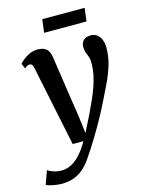

<svg xmlns="http://www.w3.org/2000/svg" viewBox="-180 -819 870 1153"><g transform="rotate(-15 255.0 -242.0)"><path d="M78.5 -462Q75 -479.5 69.5 -485.8Q64 -492 56 -492Q48 -492 40.5 -488.2Q33 -484.5 23.5 -476.5L10 -508.5Q14.5 -514.5 30.5 -528.5Q46.5 -542.5 71 -554.5Q95.5 -566.5 123.5 -566.5Q150 -566.5 166.2 -558.5Q182.5 -550.5 190.8 -535.2Q199 -520 202.5 -499Q209.5 -451.5 216.5 -404.2Q223.5 -357 230.5 -309.8Q237.5 -262.5 244.5 -215.2Q251.5 -168 259 -121L273 -7L325.5 -112Q344 -150.5 360.5 -187.5Q377 -224.5 389.8 -260.8Q402.5 -297 409.8 -332.2Q417 -367.5 417 -402.5Q417 -428 411.2 -443.8Q405.5 -459.5 399.8 -473.8Q394 -488 394 -509.5Q394 -535.5 409.8 -550.8Q425.5 -566 454 -566Q478.5 -566 494.8 -553Q511 -540 519.2 -518.5Q527.5 -497 527.5 -471Q527.5 -417.5 512.8 -367.2Q498 -317 475.5 -269Q453 -221 429.5 -174.5Q413 -140 394 -104.2Q375 -68.5 355.2 -34Q335.5 0.5 316.5 31.8Q297.5 63 281 88.5Q264.5 114 252 132Q227 172 198.2 198.2Q169.5 224.5 135.5 237.5Q101.5 250.5 59 250.5Q33 250.5 3.5 244.5Q-26 238.5 -38 231.5L-8 147.5Q1.5 156 25.8 164.5Q50 173 79 173Q107.5 173 135.8 159.2Q164 145.5 192.2 115.5Q220.5 85.5 248.5 36.5H182ZM199.5 -735H463L452.5 -653H189Z"/></g></svg>

Font: Merriweather 20pt SemiBold
Style: Italic
Weight: 600
Italic angle: -7.8°
Version: Version 2.101